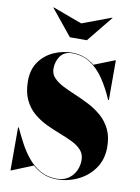

<svg xmlns="http://www.w3.org/2000/svg" viewBox="-108 -1082 849 1168"><g transform="rotate(10 317.0 -498.5)"><path d="M325 15Q279.5 15 242.2 -1Q205 -17 175.5 -43.5L43.5 10H40V-255H44.5Q65 -210.5 89.8 -163.8Q114.5 -117 147.5 -77.2Q180.5 -37.5 224 -13Q267.5 11.5 324.5 11.5Q367.5 11.5 396.5 -8.5Q425.5 -28.5 440.2 -59.5Q455 -90.5 455 -125Q455 -162.5 433 -187Q411 -211.5 375 -229Q339 -246.5 295.8 -263Q252.5 -279.5 209.2 -300.2Q166 -321 130 -352Q94 -383 72 -429.8Q50 -476.5 50 -545Q50 -615 84 -663Q118 -711 172.2 -735.5Q226.5 -760 287 -760Q327 -760 361.2 -747Q395.5 -734 424.5 -710L551.5 -760H555V-515H550.5Q520.5 -584.5 483.8 -639Q447 -693.5 399 -725Q351 -756.5 287.5 -756.5Q238 -756.5 214 -723Q190 -689.5 190 -645Q190 -612 212 -588.8Q234 -565.5 270 -547.2Q306 -529 349.2 -511Q392.5 -493 435.8 -470.5Q479 -448 515 -416.5Q551 -385 573 -339.8Q595 -294.5 595 -230Q595 -155 557 -100Q519 -45 457.2 -15Q395.5 15 325 15ZM255 -850 125 -1010 127 -1012 308 -945 488 -1012 490 -1010 360 -850Z"/></g></svg>

Font: Bodoni Moda 48pt Black
Style: Regular
Weight: 900
Designer: Owen Earl
Foundry: indestructible type
Version: Version 2.004